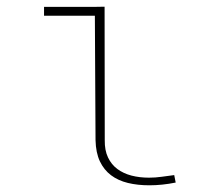

<svg xmlns="http://www.w3.org/2000/svg" viewBox="-20 -549 640 579"><path d="M112.8 -528.3H266.1L295.4 -528.8L295.9 -126.5Q295.4 -95.7 305.7 -74.2Q315.9 -52.7 334 -39.3Q352.1 -25.9 376.5 -19.5Q400.9 -13.2 429.2 -13.2Q448.7 -13.2 467.5 -15.9Q486.3 -18.6 505.4 -21L509.8 1.5Q469.2 9.8 430.2 9.8Q395 9.8 365.7 2.7Q336.4 -4.4 314.9 -20.5Q293.5 -36.6 281.2 -62.5Q269 -88.4 268.1 -126.5L266.1 -501.5H112.8Z"/></svg>

Font: Roboto Mono Thin
Style: Regular
Weight: 250
Designer: Google
Version: Version 2.000985; 2015; ttfautohint (v1.3)